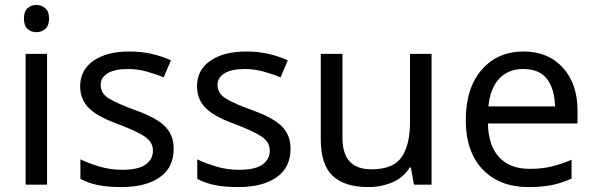

<svg xmlns="http://www.w3.org/2000/svg" viewBox="-20 -757 2438 787"><path d="M172.9 0H85V-536.1H172.9ZM181.2 -681.2Q181.2 -651.9 165.5 -638.4Q149.9 -625 129.9 -625Q107.9 -625 93 -638.4Q78.1 -651.9 78.1 -681.2Q78.1 -710 93 -723.4Q107.9 -736.8 129.9 -736.8Q149.9 -736.8 165.5 -723.4Q181.2 -710 181.2 -681.2Z M309.6 -23.9V-104Q341.8 -87.9 387 -74.5Q432.1 -61 480 -61Q546.9 -61 576.9 -82.5Q606.9 -104 606.9 -140.1Q606.9 -174.8 572.5 -197.8Q538.1 -220.7 456.3 -251.2Q374.5 -281.7 341.6 -316.7Q308.6 -351.6 308.6 -403.8Q308.6 -470.2 363.3 -508.1Q418 -545.9 509.8 -545.9Q558.6 -545.9 600.6 -536.4Q642.6 -526.9 680.7 -509.8L650.9 -439.9Q616.7 -454.1 579.8 -464.1Q543 -474.1 503.9 -474.1Q449.7 -474.1 421.1 -456.5Q392.6 -439 392.6 -409.2Q392.6 -374 426.8 -353Q460.9 -332 542.5 -302.5Q624 -272.9 658 -237.3Q691.9 -201.7 691.9 -147.9Q691.9 -69.8 634.3 -30Q576.7 9.8 478 9.8Q420.9 9.8 380.9 1.5Q340.8 -6.8 309.6 -23.9Z M788.6 -23.9V-104Q820.8 -87.9 866 -74.5Q911.1 -61 959 -61Q1025.9 -61 1055.9 -82.5Q1085.9 -104 1085.9 -140.1Q1085.9 -174.8 1051.5 -197.8Q1017.1 -220.7 935.3 -251.2Q853.5 -281.7 820.6 -316.7Q787.6 -351.6 787.6 -403.8Q787.6 -470.2 842.3 -508.1Q897 -545.9 988.8 -545.9Q1037.6 -545.9 1079.6 -536.4Q1121.6 -526.9 1159.7 -509.8L1129.9 -439.9Q1095.7 -454.1 1058.8 -464.1Q1022 -474.1 982.9 -474.1Q928.7 -474.1 900.1 -456.5Q871.6 -439 871.6 -409.2Q871.6 -374 905.8 -353Q939.9 -332 1021.5 -302.5Q1103 -272.9 1137 -237.3Q1170.9 -201.7 1170.9 -147.9Q1170.9 -69.8 1113.3 -30Q1055.7 9.8 957 9.8Q899.9 9.8 859.9 1.5Q819.8 -6.8 788.6 -23.9Z M1383.8 -536.1V-190.9Q1383.8 -63 1502.9 -63Q1591.8 -63 1626.2 -113Q1660.6 -163.1 1660.6 -256.8V-536.1H1749V0H1676.8L1664.1 -70.8H1659.7Q1633.8 -28.8 1587.9 -9.5Q1542 9.8 1489.7 9.8Q1392.6 9.8 1343.8 -36.1Q1294.9 -82 1294.9 -185.1V-536.1Z M2126 -545.9Q2226.6 -545.9 2286.9 -479.7Q2347.2 -413.6 2347.2 -304.2V-251H1980Q1981.9 -159.7 2026.1 -112.3Q2070.3 -64.9 2150.9 -64.9Q2202.6 -64.9 2241.9 -74.7Q2281.2 -84.5 2322.8 -102.1V-24.9Q2282.2 -6.8 2242.2 1.5Q2202.1 9.8 2147 9.8Q2026.9 9.8 1958 -63Q1889.2 -135.7 1889.2 -264.2Q1889.2 -396 1954.3 -470.9Q2019.5 -545.9 2126 -545.9ZM1981.9 -320.8H2254.9Q2253.9 -390.1 2222.9 -432.1Q2191.9 -474.1 2125 -474.1Q2062 -474.1 2025.4 -433.6Q1988.8 -393.1 1981.9 -320.8Z"/></svg>

Font: NotoSansMyanmarRegular
Style: Regular
Weight: 400
Designer: Monotype Design team
Foundry: Monotype Imaging Inc.
Version: Version 1.05